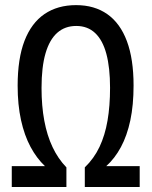

<svg xmlns="http://www.w3.org/2000/svg" viewBox="-20 -745 604 765"><path d="M283.7 -641.6Q238.8 -641.6 208 -614.3Q177.2 -586.9 161.4 -532.5Q145.5 -478 145.5 -394.5Q145.5 -323.2 156.5 -264.2Q167.5 -205.1 189.5 -158.7Q211.4 -112.3 244.6 -78.1V0H26.9V-83H159.2Q126 -114.3 101.6 -159.9Q77.1 -205.6 63.7 -266.6Q50.3 -327.6 50.3 -403.8Q50.3 -511.2 77.6 -582.3Q105 -653.3 157.2 -689Q209.5 -724.6 283.2 -724.6Q356.4 -724.6 407.7 -688.5Q459 -652.3 485.6 -581.1Q512.2 -509.8 512.2 -404.3Q512.2 -326.7 499.3 -265.6Q486.3 -204.6 461.9 -159.2Q437.5 -113.8 403.3 -83H536.6V0H317.9V-78.1Q354.5 -113.3 376.5 -159.7Q398.4 -206.1 408.4 -264.4Q418.5 -322.8 418.5 -395Q418.5 -475.6 403.8 -530.3Q389.2 -585 359.1 -613.3Q329.1 -641.6 283.7 -641.6Z"/></svg>

Font: Open Sans Condensed Medium
Style: Regular
Weight: 500
Width: 3
Designer: Monotype Design Team
Foundry: Monotype Imaging Inc.
Version: Version 3.000